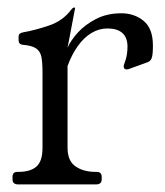

<svg xmlns="http://www.w3.org/2000/svg" viewBox="-20 -486 435 506"><path d="M28 0Q13 0 13 -13V-20Q13 -33 26 -33H28Q60 -33 76 -47Q92 -61 92 -96V-297Q92 -322 89 -336.5Q86 -351 75 -358.5Q64 -366 40 -368Q29 -369 29 -380V-390Q29 -399 42 -401Q71 -406 108.5 -418.5Q146 -431 168 -461Q172 -466 175 -466H176Q178 -466 178 -465L158 -360Q166 -379 185 -400Q204 -421 233 -436Q262 -451 300 -451Q334 -451 358.5 -431Q383 -411 383 -366Q383 -342 380 -333.5Q377 -325 369 -322L322 -305Q320 -304 318 -303.5Q316 -303 314 -303Q306 -303 306 -311Q306 -313 306.5 -315Q307 -317 308 -319Q313 -332 314.5 -343Q316 -354 316 -363Q316 -387 302.5 -399Q289 -411 263 -411Q241 -411 221 -399Q201 -387 185 -364.5Q169 -342 158 -312V-97Q158 -62 179 -47.5Q200 -33 232 -33H235Q248 -33 248 -20V-13Q248 0 233 0Z"/></svg>

Font: Young Serif Light
Style: Regular
Weight: 300
Designer: Bastien Sozeau
Foundry: NBR — Bastien Sozeau
Version: Version 5.001